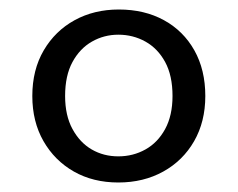

<svg xmlns="http://www.w3.org/2000/svg" viewBox="-20 -732 501 404"><path d="M229 -348Q176 -348 135.5 -371Q95 -394 71.5 -435Q48 -476 48 -530Q48 -585 72 -626Q96 -667 137 -689.5Q178 -712 230 -712Q284 -712 325 -689.5Q366 -667 389 -626Q412 -585 412 -530Q412 -476 388.5 -435Q365 -394 323.5 -371Q282 -348 229 -348ZM229 -403Q260 -403 286 -417.5Q312 -432 327.5 -460.5Q343 -489 343 -530Q343 -573 327.5 -601.5Q312 -630 286 -644.5Q260 -659 229 -659Q199 -659 173.5 -644.5Q148 -630 132.5 -601.5Q117 -573 117 -530Q117 -489 132.5 -460.5Q148 -432 173 -417.5Q198 -403 229 -403Z"/></svg>

Font: DM Sans 20pt
Style: Regular
Weight: 400
Version: Version 4.004;gftools[0.9.30]